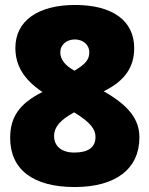

<svg xmlns="http://www.w3.org/2000/svg" viewBox="-20 -744 602 774"><path d="M281 10C446 10 542 -63 542 -190C542 -259 504 -316 398 -376C484 -418 521 -474 521 -550C521 -661 433 -724 283 -724C133 -724 42 -660 42 -551C42 -481 75 -424 151 -373C57 -326 21 -271 21 -188C21 -61 113 10 281 10ZM279 -129C228 -129 198 -155 198 -196C198 -230 221 -260 279 -291C343 -252 365 -224 365 -192C365 -150 336 -129 279 -129ZM280 -459C242 -480 223 -505 223 -533C223 -564 249 -585 282 -585C314 -585 340 -564 340 -533C340 -505 326 -486 280 -459Z"/></svg>

Font: Frost ExtraBold
Style: Regular
Weight: 800
Designer: Lee Frost
Foundry: Lee Frost for Ice Communication Norge AS
Version: Version 2.011;hotconv 1.0.107;makeotfexe 2.5.65593